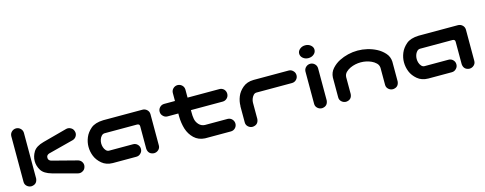

<svg xmlns="http://www.w3.org/2000/svg" viewBox="-27 -1288 4897 1940"><g transform="rotate(-15 2421.0 -318.0)"><path d="M128.9 -593.8Q155.3 -592.8 173.8 -574.7Q192.4 -556.6 193.4 -530.3V-51.8Q187.5 6.8 128.9 11.7Q101.6 11.7 81.5 -6.3Q61.5 -24.4 61.5 -51.8V-530.3Q62.5 -557.6 82 -575.7Q101.6 -593.8 128.9 -593.8ZM252.9 -321.3Q281.2 -367.2 361.3 -388.7L612.3 -456.1Q638.7 -463.9 662.1 -451.2Q686.5 -439.5 694.3 -413.1Q703.1 -387.7 690.9 -363.8Q678.7 -339.8 652.3 -331.1L384.8 -261.7Q356.4 -251 357.4 -224.6Q356.4 -198.2 384.8 -187.5L652.3 -118.2Q678.7 -109.4 690.9 -85.4Q703.1 -61.5 694.3 -36.1Q686.5 -9.8 662.1 2Q638.7 14.6 612.3 6.8L361.3 -60.5Q280.3 -83 252.4 -128.9Q224.6 -174.8 224.6 -224.6Q224.6 -274.4 252.9 -321.3Z M1345.7 -53.7V-289.1Q1345.7 -313.5 1320.3 -314.5H978.5Q960 -313.5 946.3 -298.3Q932.6 -283.2 926.3 -263.2Q919.9 -243.2 919.9 -222.7Q919.9 -203.1 926.3 -183.1Q932.6 -163.1 946.3 -147.9Q960 -132.8 978.5 -132.8H1228.5Q1255.9 -132.8 1274.9 -113.8Q1293.9 -94.7 1293.9 -67.4Q1293.9 -40 1274.4 -21.5Q1255.9 -2 1228.5 -2H982.4Q914.1 -2.9 869.6 -40.5Q825.2 -78.1 806.2 -125.5Q787.1 -172.9 787.1 -223.6Q787.1 -272.5 806.6 -319.8Q826.2 -367.2 870.1 -404.8Q914.1 -442.4 1000 -445.3H1410.2Q1437.5 -445.3 1457 -427.2Q1476.6 -409.2 1477.5 -381.8V-53.7Q1477.5 -26.4 1457.5 -8.3Q1437.5 9.8 1410.2 9.8Q1351.6 4.9 1345.7 -53.7Z M1815.4 -593.8Q1842.8 -593.8 1862.3 -575.7Q1881.8 -557.6 1882.8 -530.3V-445.3H2214.8Q2242.2 -445.3 2261.7 -426.8Q2280.3 -407.2 2280.3 -379.9Q2280.3 -352.5 2261.2 -333.5Q2242.2 -314.5 2214.8 -314.5H1882.8V-294.9Q1881.8 -254.9 1888.2 -221.2Q1894.5 -187.5 1918.9 -161.1Q1943.4 -134.8 1980.5 -132.8H2218.8Q2246.1 -131.8 2264.2 -112.3Q2282.2 -92.8 2282.2 -65.4Q2281.2 -39.1 2263.2 -21Q2245.1 -2.9 2218.8 -2H1947.3Q1878.9 -5.9 1834.5 -48.3Q1790 -90.8 1770.5 -152.3Q1752 -213.9 1751 -283.2V-314.5H1638.7Q1611.3 -314.5 1592.8 -334Q1573.2 -352.5 1573.2 -379.9Q1573.2 -407.2 1592.3 -426.3Q1611.3 -445.3 1638.7 -445.3H1751V-530.3Q1752 -556.6 1770.5 -574.7Q1789.1 -592.8 1815.4 -593.8Z M2396.5 -322.3Q2415 -369.1 2459.5 -406.7Q2503.9 -444.3 2572.3 -445.3H2939.5Q2966.8 -445.3 2985.4 -425.8Q3004.9 -407.2 3004.9 -379.9Q3004.9 -352.5 2985.8 -333.5Q2966.8 -314.5 2939.5 -314.5H2568.4Q2549.8 -314.5 2536.1 -299.3Q2522.5 -284.2 2515.1 -263.7Q2507.8 -243.2 2507.8 -224.6V-53.7Q2502 4.9 2443.4 9.8Q2416 9.8 2396 -8.3Q2376 -26.4 2376 -53.7V-223.6H2377Q2377 -274.4 2396.5 -322.3Z M3168.9 -455.1Q3195.3 -454.1 3213.9 -436Q3232.4 -418 3233.4 -391.6V-53.7Q3227.5 4.9 3168.9 9.8Q3141.6 9.8 3121.6 -8.3Q3101.6 -26.4 3101.6 -53.7V-391.6Q3102.5 -418.9 3122.1 -437Q3141.6 -455.1 3168.9 -455.1ZM3086.9 -582Q3086.9 -609.4 3110.4 -628.9Q3133.8 -648.4 3167 -648.4Q3200.2 -648.4 3223.6 -628.9Q3247.1 -609.4 3247.1 -582Q3247.1 -553.7 3223.6 -534.2Q3200.2 -514.6 3167 -514.6Q3133.8 -514.6 3110.4 -534.2Q3086.9 -553.7 3086.9 -582Z M3664.1 -460Q3714.8 -460 3764.2 -448.2Q3813.5 -436.5 3858.4 -413.6Q3903.3 -390.6 3938 -352.5Q3972.7 -314.5 3975.6 -261.7V-220.7V-53.7Q3969.7 4.9 3911.1 9.8Q3883.8 9.8 3863.8 -8.3Q3843.8 -26.4 3843.8 -53.7V-96.7V-231.4Q3841.8 -261.7 3820.8 -281.7Q3799.8 -301.8 3773.9 -313.5Q3748 -325.2 3720.2 -331.1Q3692.4 -336.9 3664.1 -336.9Q3635.7 -336.9 3607.9 -331.1Q3580.1 -325.2 3554.2 -313.5Q3528.3 -301.8 3507.3 -281.7Q3486.3 -261.7 3484.4 -231.4V-96.7V-53.7Q3479.5 4.9 3420.9 9.8Q3393.6 9.8 3373.5 -8.3Q3353.5 -26.4 3353.5 -53.7V-220.7V-261.7Q3356.4 -314.5 3390.6 -352.5Q3424.8 -390.6 3469.7 -413.6Q3514.6 -436.5 3564 -448.2Q3613.3 -460 3664.1 -460Z M4645.5 -53.7V-289.1Q4645.5 -313.5 4620.1 -314.5H4278.3Q4259.8 -313.5 4246.1 -298.3Q4232.4 -283.2 4226.1 -263.2Q4219.7 -243.2 4219.7 -222.7Q4219.7 -203.1 4226.1 -183.1Q4232.4 -163.1 4246.1 -147.9Q4259.8 -132.8 4278.3 -132.8H4528.3Q4555.7 -132.8 4574.7 -113.8Q4593.8 -94.7 4593.8 -67.4Q4593.8 -40 4574.2 -21.5Q4555.7 -2 4528.3 -2H4282.2Q4213.9 -2.9 4169.4 -40.5Q4125 -78.1 4106 -125.5Q4086.9 -172.9 4086.9 -223.6Q4086.9 -272.5 4106.4 -319.8Q4126 -367.2 4169.9 -404.8Q4213.9 -442.4 4299.8 -445.3H4710Q4737.3 -445.3 4756.8 -427.2Q4776.4 -409.2 4777.3 -381.8V-53.7Q4777.3 -26.4 4757.3 -8.3Q4737.3 9.8 4710 9.8Q4651.4 4.9 4645.5 -53.7Z"/></g></svg>

Font: Nico Moji
Style: Regular
Weight: 400
Version: Version 1.02